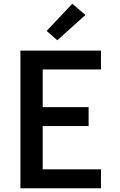

<svg xmlns="http://www.w3.org/2000/svg" viewBox="-20 -1005 640 1025"><path d="M89 0V-735H519V-634H208V-433H453V-332H208V-101H519V0ZM286 -790 229 -840 366 -985 436 -925Z"/></svg>

Font: Iosevka Fixed Extended
Style: Bold
Weight: 700
Width: 7
Monospace: yes
Designer: Belleve Invis
Foundry: Belleve Invis
Version: Version 24.1.1; ttfautohint (v1.8.4)